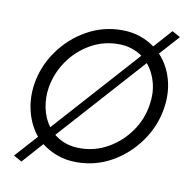

<svg xmlns="http://www.w3.org/2000/svg" viewBox="-66 -562 661 668"><g transform="rotate(10 264.5 -228.0)"><path d="M422 -372Q445 -345 454.5 -308Q464 -271 457 -230Q449 -178 418.5 -135Q388 -92 342.5 -66Q297 -40 244 -40Q189 -40 152 -71ZM101 -230Q110 -282 140 -325Q170 -368 215.5 -394Q261 -420 314 -420Q340 -420 361 -413Q382 -406 399 -394L130 -94Q110 -121 102.5 -156.5Q95 -192 101 -230ZM491 -497 434 -433Q411 -450 382 -460Q353 -470 318 -470Q251 -470 193.5 -437.5Q136 -405 97.5 -350.5Q59 -296 49 -230Q42 -180 54 -134Q66 -88 94 -54L23 25L52 41L117 -32Q141 -13 172 -1.5Q203 10 240 10Q308 10 365 -22.5Q422 -55 460.5 -109.5Q499 -164 509 -230Q517 -283 503.5 -330.5Q490 -378 458 -412L520 -481Z"/></g></svg>

Font: Jost* 300 Light Italic
Style: Italic
Weight: 300
Italic angle: -10°
Version: Version 3.200; ttfautohint (v0.97) -l 8 -r 50 -G 200 -x 14 -